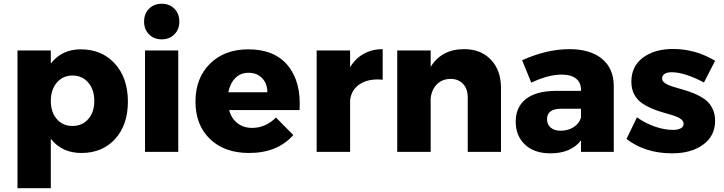

<svg xmlns="http://www.w3.org/2000/svg" viewBox="-20 -810 3862 1024"><path d="M410.2 -546.9Q523.4 -546.9 592.8 -470.5Q662.1 -394 662.1 -268.1Q662.1 -144 594.2 -69.1Q526.4 5.9 414.1 5.9Q310.1 5.9 251 -69.8V193.8H73.2V-541H251V-471.2Q310.1 -546.9 410.2 -546.9ZM366.2 -138.2Q418.5 -138.2 450.7 -175Q482.9 -211.9 482.9 -272Q482.9 -332 450.7 -369.6Q418.5 -407.2 366.2 -407.2Q315.4 -407.2 283.2 -369.6Q251 -332 251 -272Q251 -211.9 283 -175Q314.9 -138.2 366.2 -138.2Z M842.8 -790Q883.8 -790 910.2 -763.4Q936.5 -736.8 936.5 -694.8Q936.5 -653.3 909.9 -626.7Q883.3 -600.1 842.8 -600.1Q801.3 -600.1 774.9 -626.7Q748.5 -653.3 748.5 -694.8Q748.5 -736.8 774.9 -763.4Q801.3 -790 842.8 -790ZM753.4 -541H930.7V0H753.4Z M1304.7 -546.9Q1444.3 -546.9 1515.6 -460Q1586.9 -373 1577.6 -223.1H1201.7Q1214.4 -177.7 1246.6 -152.8Q1278.8 -127.9 1324.7 -127.9Q1396.5 -127.9 1451.7 -183.1L1544.4 -89.8Q1459.5 5.9 1308.6 5.9Q1176.8 5.9 1099.6 -68.8Q1022.5 -143.6 1022.5 -268.1Q1022.5 -394 1100.1 -470.5Q1177.7 -546.9 1304.7 -546.9ZM1197.8 -317.9H1405.8Q1405.8 -364.3 1378.2 -393.1Q1350.6 -421.9 1305.7 -421.9Q1263.2 -421.9 1235.1 -393.8Q1207 -365.7 1197.8 -317.9Z M1847.2 -451.2Q1875 -498 1919.7 -522.9Q1964.4 -547.9 2021 -547.9V-384.8Q1947.3 -392.1 1900.6 -362.3Q1854 -332.5 1847.2 -275.9V0H1668.9V-541H1847.2Z M2455.6 -547.9Q2544.4 -547.9 2598.1 -491.7Q2651.9 -435.5 2651.9 -340.8V0H2474.6V-290Q2474.6 -335.9 2449.7 -362.5Q2424.8 -389.2 2382.8 -389.2Q2338.4 -388.7 2310.3 -360.6Q2282.2 -332.5 2276.9 -286.1V0H2098.6V-541H2276.9V-453.1Q2335 -547.9 2455.6 -547.9Z M3016.6 -547.9Q3128.4 -547.9 3190.7 -496.3Q3252.9 -444.8 3253.4 -352.1V0H3078.6V-61Q3024.9 7.8 2915.5 7.8Q2829.6 7.8 2780 -38.8Q2730.5 -85.4 2730.5 -161.1Q2730.5 -238.8 2783.9 -281.2Q2837.4 -323.7 2937.5 -325.2H3078.6V-331.1Q3078.6 -369.6 3052.2 -390.9Q3025.9 -412.1 2975.6 -412.1Q2903.3 -412.1 2813.5 -369.1L2764.6 -488.8Q2896.5 -547.9 3016.6 -547.9ZM2970.7 -112.8Q3010.3 -112.8 3040.3 -132.6Q3070.3 -152.3 3078.6 -183.1V-230H2972.7Q2897.5 -230 2897.5 -173.8Q2897.5 -146 2917 -129.4Q2936.5 -112.8 2970.7 -112.8Z M3734.4 -370.1Q3630.4 -424.8 3562 -424.8Q3538.6 -424.8 3524.9 -416.3Q3511.2 -407.7 3511.2 -391.1Q3511.2 -377 3526.9 -366.5Q3542.5 -356 3567.4 -348.1Q3592.3 -340.3 3622.6 -332Q3652.8 -323.7 3683.1 -311Q3713.4 -298.3 3738.3 -280.8Q3763.2 -263.2 3778.6 -233.6Q3793.9 -204.1 3793.9 -166Q3793.9 -85 3730.2 -38.6Q3666.5 7.8 3564.9 7.8Q3420.9 7.8 3321.3 -68.8L3377 -184.1Q3423.3 -151.9 3473.6 -134.5Q3523.9 -117.2 3569.3 -117.2Q3595.2 -117.2 3610.6 -125.5Q3626 -133.8 3626 -149.9Q3626 -164.6 3610.6 -175.5Q3595.2 -186.5 3570.6 -194.3Q3545.9 -202.1 3516.4 -210.2Q3486.8 -218.3 3457 -231Q3427.2 -243.7 3402.6 -260.7Q3377.9 -277.8 3362.5 -306.9Q3347.2 -335.9 3347.2 -374Q3347.2 -456.5 3409.2 -502.7Q3471.2 -548.8 3569.3 -548.8Q3689.9 -548.8 3793.9 -485.8Z"/></svg>

Font: Montserrat-Arabic
Style: Bold
Weight: 700
Designer: Mohamed Gaber
Foundry: Kief Type Foundry
Version: Version 5.008;PS 005.008;hotconv 1.0.88;makeotf.lib2.5.64775